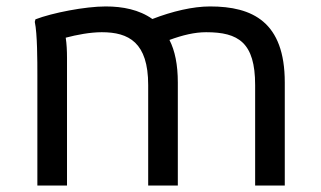

<svg xmlns="http://www.w3.org/2000/svg" viewBox="-20 -576 996 596"><path d="M632 -556C579 -556 515 -541 453 -517C412 -546 361 -556 308 -556C244 -556 142 -536 90 -516L88 -508C96 -472 96 -384 96 -344V0H188V-396C188 -418 187 -440 184 -459C218 -468 260 -476 296 -476C380 -476 440 -444 440 -312V0H532V-320C532 -375 523 -419 506 -452C547 -467 584 -476 620 -476C720 -476 772 -444 772 -312V0H864V-320C864 -508 764 -556 632 -556Z"/></svg>

Font: Kufam Arabic Latin Roman Normal
Style: Regular
Weight: 400
Designer: Wael Morcos & Artur Schmal
Version: Version 1.200;PS 001.200;hotconv 1.0.88;makeotf.lib2.5.64775